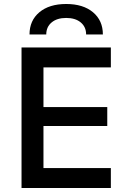

<svg xmlns="http://www.w3.org/2000/svg" viewBox="-20 -943 644 963"><path d="M536 -100V0H88V-705H536V-605H198V-406H518V-311H198V-100ZM128 -770Q128 -840 177.5 -881.5Q227 -923 312 -923Q397 -923 446.5 -881.5Q496 -840 496 -770H412Q412 -808 385 -830.5Q358 -853 312 -853Q266 -853 239 -830.5Q212 -808 212 -770Z"/></svg>

Font: Manrope Medium
Style: Medium
Weight: 500
Designer: Mikhail Sharanda
Foundry: Mikhail Sharanda
Version: Version 4.000;hotconv 1.0.109;makeotfexe 2.5.65596